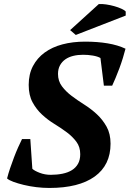

<svg xmlns="http://www.w3.org/2000/svg" viewBox="-20 -918 642 950"><path d="M140 -83Q150 -73 176 -63Q202 -53 231 -53Q262 -53 289 -58.5Q316 -64 335.5 -76Q355 -88 366 -107.5Q377 -127 377 -155Q377 -191 358 -216.5Q339 -242 311 -263Q283 -284 249.5 -304.5Q216 -325 188 -351Q160 -377 141 -412Q122 -447 122 -498Q122 -551 143 -591Q164 -631 201 -658Q238 -685 289 -698.5Q340 -712 401 -712Q462 -712 512.5 -703.5Q563 -695 601 -677Q596 -657 588 -631Q580 -605 570.5 -579.5Q561 -554 551.5 -531.5Q542 -509 535 -494H494L477 -631Q463 -639 439.5 -643Q416 -647 391 -647Q365 -647 342.5 -641.5Q320 -636 303.5 -624.5Q287 -613 277 -595Q267 -577 267 -552Q267 -517 286.5 -491Q306 -465 334.5 -443.5Q363 -422 397 -400.5Q431 -379 459.5 -352.5Q488 -326 507.5 -291Q527 -256 527 -207Q527 -101 448.5 -44.5Q370 12 224 12Q192 12 159.5 8Q127 4 98 -3Q69 -10 47 -18Q25 -26 15 -35Q21 -59 30 -85.5Q39 -112 49 -138.5Q59 -165 69.5 -188.5Q80 -212 89 -230H130ZM469 -898Q485 -899 505.5 -896Q526 -893 545.5 -887.5Q565 -882 580.5 -875Q596 -868 602 -861V-841L355 -745L327 -769Z"/></svg>

Font: PT Serif
Style: Bold Italic
Weight: 700
Italic angle: -12°
Designer: A.Korolkova, O.Umpeleva, V.Yefimov
Foundry: ParaType Ltd
Version: Version 1.000W OFL